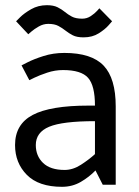

<svg xmlns="http://www.w3.org/2000/svg" viewBox="-20 -712 534 740"><path d="M118 -153Q118 -111 146 -84Q174 -57 229 -57Q261 -57 292 -77Q323 -97 346 -118V-245Q221 -245 169.5 -223.5Q118 -202 118 -153ZM219 8Q129 8 83.5 -38Q38 -84 38 -153Q38 -233 106 -269Q174 -305 321 -305H346Q346 -382 319.5 -412Q293 -442 223 -442Q192 -442 162 -432Q132 -422 112.5 -412.5Q93 -403 93 -403L63 -460Q63 -460 86.5 -472Q110 -484 147.5 -496Q185 -508 228 -508Q333 -508 379.5 -459Q426 -410 426 -302V0H376L348 -55Q324 -30 291.5 -11Q259 8 219 8ZM42 -630Q42 -630 57.5 -645.5Q73 -661 100 -676.5Q127 -692 161 -692Q186 -692 202 -684Q218 -676 230 -666Q242 -656 257 -648Q272 -640 297 -640Q315 -640 330 -650Q345 -660 354 -670Q363 -680 363 -680L412 -630Q412 -630 398.5 -614.5Q385 -599 360.5 -583.5Q336 -568 302 -568Q276 -568 260.5 -576Q245 -584 232.5 -594Q220 -604 205 -612Q190 -620 166 -620Q147 -620 129.5 -610Q112 -600 100.5 -590Q89 -580 89 -580Z"/></svg>

Font: Epunda Sans
Style: Regular
Weight: 400
Designer: Simon Atzbach
Foundry: typofactur
Version: Version 2.204; ttfautohint (v1.8.4.7-5d5b)